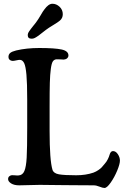

<svg xmlns="http://www.w3.org/2000/svg" viewBox="-20 -958 661 996"><path d="M217.8 -802.7Q209.5 -796.4 196.8 -786.4Q184.1 -776.4 179.4 -772.9Q174.8 -769.5 167.2 -764.9Q159.7 -760.3 154.5 -758.8Q149.4 -757.3 143.6 -757.3Q124 -757.3 124 -775.4Q124 -780.3 125.7 -785.2Q127.4 -790 131.8 -796.4Q136.2 -802.7 140.1 -807.9Q144 -813 152.3 -823.5Q160.6 -834 166.5 -841.3Q179.2 -858.4 191.2 -879.4Q203.1 -900.4 210 -908.7Q231.4 -938.5 252 -938.5Q272.5 -938.5 289.1 -922.9Q305.7 -907.2 305.7 -884.3Q305.7 -863.8 290.5 -851.1Q280.3 -842.3 256.1 -827.9Q231.9 -813.5 217.8 -802.7ZM186.5 1Q165 1 132.8 2.2Q100.6 3.4 79.6 3.4Q53.2 3.4 37.6 -6.6Q22 -16.6 22 -28.8Q22 -38.1 27.8 -43.2Q33.7 -48.3 41.5 -49.3Q45.4 -49.8 56.4 -48.6Q67.4 -47.4 75.2 -47.9Q97.2 -48.8 106.4 -70.8Q115.7 -92.3 118.4 -140.6Q121.1 -189 121.1 -294.9V-443.4Q121.1 -525.4 117.2 -569.6Q113.3 -613.8 105.5 -630.1Q97.7 -646.5 84 -647.5Q78.1 -647.9 64.5 -644.8Q50.8 -641.6 43.5 -642.1Q35.2 -643.1 29.5 -648.4Q23.9 -653.8 23.9 -662.1Q23.9 -675.8 33 -683.3Q42 -690.9 64 -696.3Q117.7 -709 183.6 -709Q264.2 -709 299.8 -701.2Q335 -693.4 335 -670.4Q335 -662.1 328.6 -656Q322.3 -649.9 311 -648.9Q306.6 -648.9 294.7 -649.9Q282.7 -650.9 272.9 -650.4Q261.2 -649.4 254.4 -639.9Q247.6 -630.4 243.7 -601.1Q239.7 -571.8 238.5 -528.8Q237.3 -485.8 237.3 -407.2V-278.8Q237.3 -126 252.4 -76.7Q258.3 -58.6 285.9 -53.7Q313.5 -48.8 375.5 -48.8Q425.3 -48.8 464.8 -62.5Q479 -67.9 490.2 -75.7Q501.5 -83.5 506.8 -89.1Q512.2 -94.7 522.9 -107.9Q532.7 -118.7 539.3 -132.1Q545.9 -145.5 548.1 -154.1Q550.3 -162.6 554.7 -168.5Q559.1 -174.3 565.9 -174.3Q580.6 -174.3 591.3 -158.2Q602.1 -142.1 602.1 -125Q602.1 -106.9 587.9 -72.8Q573.7 -38.6 554.2 -10.7Q534.7 17.1 522 17.1Q513.2 17.1 496.3 10.3Q479.5 3.4 465.8 3.4Q434.6 3.4 384.5 2.9Q334.5 2.4 315.4 2.4Q292.5 2.4 249.8 1.7Q207 1 186.5 1Z"/></svg>

Font: Cooper* Medium
Style: Regular
Weight: 500
Designer: Owen Earl
Foundry: indestructible type*
Version: Version 0.001